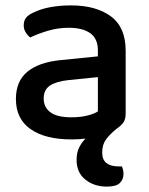

<svg xmlns="http://www.w3.org/2000/svg" viewBox="-20 -502 551 712"><path d="M243 -482Q336 -482 391 -441.5Q446 -401 446 -314V-81Q446 -59 437 -47Q428 -35 413 -25Q388 -5 373.5 14.5Q359 34 359 64Q359 90 374.5 102.5Q390 115 419 115H432Q438 129 438 143Q438 163 424.5 176.5Q411 190 376 190Q329 190 296.5 164Q264 138 264 91Q264 64 273.5 45Q283 26 297 12Q273 15 245 15Q148 15 93.5 -23Q39 -61 39 -135Q39 -201 81.5 -236Q124 -271 204 -279L343 -293V-315Q343 -359 314.5 -379Q286 -399 235 -399Q195 -399 158 -388Q121 -377 92 -363Q82 -371 75 -382.5Q68 -394 68 -408Q68 -425 76.5 -436Q85 -447 103 -455Q131 -469 167 -475.5Q203 -482 243 -482ZM245 -67Q280 -67 306 -74Q332 -81 343 -89V-216L234 -205Q188 -200 165 -184.5Q142 -169 142 -137Q142 -104 167 -85.5Q192 -67 245 -67Z"/></svg>

Font: Baloo Paaji 2 Medium
Style: Regular
Weight: 500
Designer: Shuchita Grover, Noopur Datye and Ek Type
Foundry: Ek Type
Version: Version 1.640;hotconv 1.0.111;makeotfexe 2.5.65597; ttfautoh